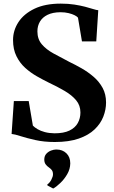

<svg xmlns="http://www.w3.org/2000/svg" viewBox="-20 -773 631 1060"><path d="M282.5 11Q223 11 175.2 0.2Q127.5 -10.5 94.2 -21.2Q61 -32 44 -33.5L56.5 -215H138.5L161.5 -79.5Q171 -69.5 187.5 -59.8Q204 -50 227.5 -43.8Q251 -37.5 281 -37Q332 -37 363.5 -52.2Q395 -67.5 409.5 -93.8Q424 -120 424 -152Q424 -191 400.5 -219.2Q377 -247.5 337 -271Q297 -294.5 246 -318.5Q216.5 -333 182.8 -352.2Q149 -371.5 119.2 -398.2Q89.5 -425 70.8 -462.8Q52 -500.5 52 -552Q52 -605 81.8 -650.8Q111.5 -696.5 170.2 -724.8Q229 -753 315.5 -753Q357 -753 390.5 -747.8Q424 -742.5 449.8 -735.8Q475.5 -729 493.8 -723.2Q512 -717.5 522.5 -716.5L511.5 -544.5H432.5L410.5 -675.5Q405.5 -682 392.2 -688.8Q379 -695.5 359 -700.5Q339 -705.5 313.5 -705.5Q270.5 -705 242.5 -691.2Q214.5 -677.5 200.5 -653.8Q186.5 -630 186.5 -600Q186.5 -557 210.8 -528.5Q235 -500 275.5 -477.8Q316 -455.5 362.5 -431.5Q395 -416 430.5 -395.8Q466 -375.5 496.8 -349Q527.5 -322.5 546.5 -287.8Q565.5 -253 565.5 -207Q565.5 -168 550.5 -129.2Q535.5 -90.5 502.5 -58.8Q469.5 -27 415.2 -8Q361 11 282.5 11ZM368 129Q367.5 160.5 351.2 188.5Q335 216.5 313.2 237.2Q291.5 258 274.5 267.5H273L242 251L241 245.5Q254.5 236.5 263.5 219Q272.5 201.5 272.5 190Q272.5 175 266.5 166.8Q260.5 158.5 249.5 151Q239.5 144.5 232 134.2Q224.5 124 224.5 108Q224.5 88.5 235.5 76.2Q246.5 64 261.8 58.2Q277 52.5 289 52.5H292.5Q325 52.5 346.5 73.2Q368 94 368 129Z"/></svg>

Font: Merriweather 72pt
Style: Bold
Weight: 700
Version: Version 2.100